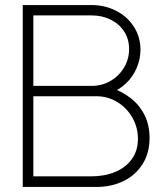

<svg xmlns="http://www.w3.org/2000/svg" viewBox="-20 -740 641 760"><path d="M70 0V-720H343Q395 -720 439.2 -697.5Q483.5 -675 509.8 -634.5Q536 -594 536 -543Q536 -505.5 521 -470.8Q506 -436 478.8 -410Q451.5 -384 416 -371L414 -395Q462.5 -379 497.8 -351.2Q533 -323.5 552.5 -283.8Q572 -244 572 -194Q572 -134 544.2 -90.2Q516.5 -46.5 468.8 -23.2Q421 0 362 0ZM342 -42Q394.5 -42 436.2 -59.5Q478 -77 502 -110.5Q526 -144 526 -190Q526 -236 503.8 -274.8Q481.5 -313.5 444 -336.2Q406.5 -359 362 -359H112V-42ZM343 -400Q383 -400 417 -419.5Q451 -439 471 -472.5Q491 -506 491 -546Q491 -585 471.5 -615.2Q452 -645.5 418.2 -662.2Q384.5 -679 343 -679H112V-400Z"/></svg>

Font: Hauora
Style: Regular
Weight: 400
Designer: Wayne Shih
Foundry: WCYS
Version: Version 1.001